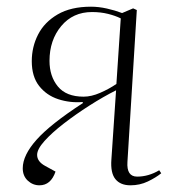

<svg xmlns="http://www.w3.org/2000/svg" viewBox="-20 -540 520 574"><path d="M327 -270Q289 -251 247.5 -224.5Q206 -198 170.5 -170.5Q135 -143 113 -118.5Q91 -94 91 -77Q91 -57 115 -44L146 -27Q132 14 98 14Q78 14 63 0Q48 -14 48 -37Q48 -76 89.5 -122.5Q131 -169 228 -232L227 -235Q189 -232 154 -243.5Q119 -255 97 -283Q75 -311 75 -357Q75 -400 94 -437Q113 -474 152.5 -497Q192 -520 252 -520Q275 -520 299.5 -514.5Q324 -509 345 -501L378 -515L389 -510L361 -56Q358 -12 390 -12Q424 -12 456 -31L462 -22Q446 -9 422 2.5Q398 14 370 14Q340 14 325 -4.5Q310 -23 313 -63ZM341 -485Q325 -493 303 -498.5Q281 -504 255 -504Q198 -504 163 -462Q128 -420 128 -358Q128 -312 153 -281.5Q178 -251 230 -251Q253 -251 279.5 -262.5Q306 -274 328 -289Z"/></svg>

Font: Literata 72pt ExtraLight
Style: Italic
Weight: 200
Italic angle: -2°
Designer: Latin by Veronika Burian and Jose Scaglione. Greek by Irene Vlachou. Cyrillic by Vera Evstafieva
Foundry: TypeTogether
Version: Version 3.002